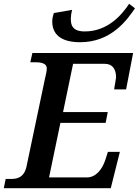

<svg xmlns="http://www.w3.org/2000/svg" viewBox="-31 -994 733 1014"><path d="M392 -771C559 -771 641 -891 682 -950L651 -974C613 -916 538 -828 417 -828C352 -828 343 -861 343 -894C343 -905 345 -924 350 -942L253 -925C248 -909 245 -896 245 -880C245 -816 287 -771 392 -771ZM-11 0H554L602 -192H539L524 -146C508 -99 475 -57 428 -57H228L288 -345H527L538 -402H302L355 -657H522C563 -657 582 -629 582 -585C582 -579 572 -529 572 -522H635L672 -714H140L129 -665H160C190 -665 216 -657 216 -634C216 -621 213 -603 206 -576L108 -110C96 -61 64 -49 31 -49H-1Z"/></svg>

Font: Noto Serif Semi
Style: Italic
Weight: 600
Italic angle: -12°
Designer: Monotype Design Team
Foundry: Monotype Imaging Inc.
Version: Version 1.901